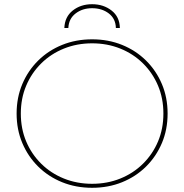

<svg xmlns="http://www.w3.org/2000/svg" viewBox="-20 -890 876 913"><path d="M418 3Q341 3 275.5 -23.5Q210 -50 161.5 -98Q113 -146 86 -210Q59 -274 59 -350Q59 -426 86 -490Q113 -554 161.5 -602Q210 -650 275.5 -676.5Q341 -703 418 -703Q495 -703 560.5 -676.5Q626 -650 674.5 -602Q723 -554 750 -490Q777 -426 777 -350Q777 -274 750 -210Q723 -146 674.5 -98Q626 -50 560.5 -23.5Q495 3 418 3ZM418 -16Q490 -16 552 -41Q614 -66 660 -111.5Q706 -157 731.5 -217.5Q757 -278 757 -350Q757 -422 731.5 -482.5Q706 -543 660 -588.5Q614 -634 552 -659Q490 -684 418 -684Q346 -684 284 -659Q222 -634 176 -588.5Q130 -543 104.5 -482.5Q79 -422 79 -350Q79 -278 104.5 -217.5Q130 -157 176 -111.5Q222 -66 284 -41Q346 -16 418 -16ZM286 -757Q288 -810 326 -840Q364 -870 418 -870Q472 -870 510.5 -840Q549 -810 550 -757H531Q530 -801 497.5 -826Q465 -851 418 -851Q372 -851 339.5 -826Q307 -801 305 -757Z"/></svg>

Font: Montserrat Alternates Thin
Style: Regular
Weight: 100
Designer: Julieta Ulanovsky
Foundry: Julieta Ulanovsky
Version: Version 9.000